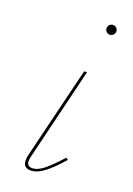

<svg xmlns="http://www.w3.org/2000/svg" viewBox="-122 -651 489 704"><g transform="rotate(20 123.0 -299.5)"><path d="M175 -583Q175 -591 180.5 -596.5Q186 -602 194 -602Q202 -602 207.5 -596.5Q213 -591 213 -583Q213 -576 207.5 -570Q202 -564 194 -564Q186 -564 180.5 -569.5Q175 -575 175 -583ZM62 -26Q62 -36 65 -49L152 -406H163L76 -47Q73 -37 73 -28Q73 -7 94 -7Q115 -7 139.5 -27Q164 -47 199 -86L207 -80Q171 -39 143.5 -18Q116 3 91 3Q62 3 62 -26Z"/></g></svg>

Font: Ysabeau Infant Hairline
Style: Italic
Weight: 100
Italic angle: -12°
Designer: Christian Thalmann (Catharsis Fonts)
Version: Version 0.003